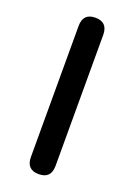

<svg xmlns="http://www.w3.org/2000/svg" viewBox="-142 -793 594 850"><g transform="rotate(20 154.5 -368.5)"><path d="M155 0Q97 0 97 -60V-677Q97 -737 155 -737Q213 -737 213 -677V-60Q213 0 155 0Z"/></g></svg>

Font: Resource Han Rounded CN Medium
Style: Regular
Weight: 500
Designer: Cyano Hao (round all glyphs); Ryoko NISHIZUKA 西塚涼子 (kana, bopomofo & ideographs); Paul D. Hunt (Latin, Greek & Cyrillic)
Foundry: Cyano Hao
Version: 0.990